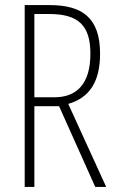

<svg xmlns="http://www.w3.org/2000/svg" viewBox="-20 -734 456 754"><path d="M175 -714H77V0H115V-317H212L354 0H397L248 -326C332 -350 373 -414 373 -523C373 -664 303 -714 175 -714ZM173 -679C289 -679 335 -633 335 -523C335 -402 279 -352 194 -352H115V-679Z"/></svg>

Font: Noto Sans Devanagari UI ExtraCondensed ExtraLight
Style: Regular
Weight: 200
Width: 2
Designer: Jelle Bosma - Monotype Design Team
Foundry: Monotype Imaging Inc.
Version: Version 2.004